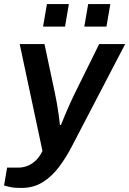

<svg xmlns="http://www.w3.org/2000/svg" viewBox="-45 -743 636 945"><path d="M61 182Q21 182 0 176.5Q-21 171 -25 170L-10 82H45Q68 82 90 73.5Q112 65 131 47Q150 29 164 0L52 -526H174L225 -286Q230 -264 235 -234.5Q240 -205 244 -177Q248 -149 250 -128H255Q263 -148 274 -174.5Q285 -201 297 -227.5Q309 -254 318 -273L443 -526H571L311 -27Q282 30 246.5 77.5Q211 125 165.5 153.5Q120 182 61 182ZM167 -612 186 -723H294L275 -612ZM370 -612 389 -723H498L479 -612Z"/></svg>

Font: Archivo Variable SemiBold
Style: Italic
Weight: 600
Italic angle: -10°
Designer: Hector Gatti
Foundry: Omnibus-Type
Version: Version 2.001